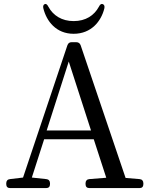

<svg xmlns="http://www.w3.org/2000/svg" viewBox="-20 -956 762 983"><path d="M209 -935C202 -932 199 -924 202 -913C218 -848 267 -783 357 -783C448 -783 498 -848 514 -912C517 -924 514 -932 506 -935C498 -938 492 -933 486 -921C462 -877 419 -848 357 -848C296 -848 252 -877 228 -921C222 -933 216 -938 209 -935ZM32 7H216C229 7 236 0 236 -13V-18C236 -30 229 -38 217 -39L143 -47L206 -243H460L524 -46L437 -39C425 -38 418 -30 418 -18V-13C418 0 425 7 438 7H694C707 7 714 0 714 -13V-18C714 -30 707 -38 695 -39L623 -45L393 -724C389 -735 381 -740 370 -740H347C336 -740 329 -735 325 -724L98 -47L31 -39C19 -38 12 -30 12 -18V-13C12 0 19 7 32 7ZM219 -288 332 -641 446 -288Z"/></svg>

Font: 寒蝉锦书宋 Text
Style: Regular
Weight: 400
Designer: 寒蝉锦书宋{Warren} 思源宋体{Ryoko NISHIZUKA 西塚涼子 (kana & ideographs); Frank Grießhammer (Latin, Greek & Cyrillic); Wenlong ZHANG 
Foundry: Adobe & ChillType
Version: Version 2.000;Glyphs 3.1.1 (3135)